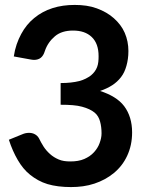

<svg xmlns="http://www.w3.org/2000/svg" viewBox="-20 -751 573 779"><path d="M283 -731C251 -731 221 -727 193 -718C165 -709 141 -696 119 -678C97 -660 80 -639 66 -613C52 -587 41 -557 36 -522L102 -510C108 -509 113 -508 118 -508C129 -508 139 -511 146 -517C153 -523 158 -531 162 -544C170 -568 184 -588 203 -604C222 -620 247 -627 276 -627C308 -627 333 -619 352 -601C371 -583 380 -557 380 -523C380 -507 379 -492 374 -479C369 -466 361 -455 349 -445C337 -436 321 -427 301 -422C281 -417 256 -414 226 -414V-326C263 -326 291 -324 313 -318C335 -312 352 -304 364 -294C376 -284 382 -272 386 -258C390 -244 392 -227 392 -210C392 -196 389 -184 384 -170C379 -156 371 -144 361 -133C351 -122 338 -113 322 -106C306 -99 287 -96 266 -96C247 -96 232 -98 218 -104C204 -110 193 -117 183 -126C173 -135 164 -145 157 -156C150 -167 144 -178 138 -190C134 -197 129 -202 122 -206C115 -210 107 -212 98 -212C88 -212 79 -210 70 -206L16 -184C26 -153 38 -126 52 -102C66 -78 82 -58 102 -42C122 -26 146 -12 173 -4C200 4 232 8 268 8C301 8 333 4 363 -6C393 -16 419 -30 442 -49C465 -68 483 -91 496 -119C509 -147 516 -178 516 -214C516 -256 505 -292 484 -320C463 -348 429 -368 386 -382C404 -388 421 -396 435 -405C449 -414 461 -425 471 -438C481 -451 488 -466 493 -484C498 -502 501 -521 501 -544C501 -570 496 -595 486 -618C476 -641 461 -660 442 -677C423 -694 400 -707 373 -717C346 -727 316 -731 283 -731Z"/></svg>

Font: SVN-Aleo
Style: Bold
Weight: 700
Designer: Alessio Laiso
Version: Version 1.2.2